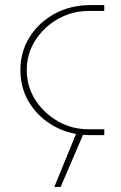

<svg xmlns="http://www.w3.org/2000/svg" viewBox="-20 -530 474 753"><path d="M335 0Q256 0 194 -34Q132 -68 96 -125.5Q60 -183 60 -255Q60 -327 96 -384.5Q132 -442 194 -476Q256 -510 335 -510H389V-487H327Q263 -487 208 -456Q153 -425 119 -372.5Q85 -320 85 -255Q85 -190 119 -137.5Q153 -85 208 -54Q263 -23 327 -23H389V0ZM193 203 282 -14H311L218 203Z"/></svg>

Font: MuseoModerno Thin
Style: Regular
Weight: 100
Designer: Pablo Cosgaya, Héctor Gatti, Marcela Romero, and the Authors of The MuseoModerno Project.
Foundry: Omnibus-Type Team
Version: Version 1.003